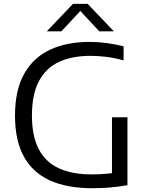

<svg xmlns="http://www.w3.org/2000/svg" viewBox="-20 -966 762 992"><path d="M458 6.5Q326 6.5 237 -34.2Q148 -75 102.8 -158Q57.5 -241 57.5 -368.5Q57.5 -500.5 105 -584.8Q152.5 -669 238.8 -709.2Q325 -749.5 441 -749.5Q486 -749.5 529.8 -743.8Q573.5 -738 618.5 -726.5V-654Q569.5 -667.5 527.8 -672.5Q486 -677.5 447 -677.5Q354 -677.5 286.2 -646.8Q218.5 -616 181.8 -548Q145 -480 145 -368.5Q145 -264 179.5 -196.8Q214 -129.5 282.8 -97.2Q351.5 -65 453.5 -65Q495 -65 530.2 -68.2Q565.5 -71.5 595.5 -77L558.5 -39.5V-360H638.5V-9Q587 -0.5 545 3Q503 6.5 458 6.5ZM221.5 -804 357 -946H433L568.5 -804H493L385 -920H405L297 -804Z"/></svg>

Font: Encode Sans SC SemiExpanded
Style: Regular
Weight: 400
Width: 6
Designer: Multiple Designers
Foundry: Impallari Type
Version: Version 3.002